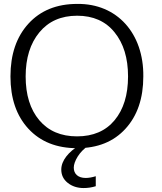

<svg xmlns="http://www.w3.org/2000/svg" viewBox="-20 -743 821 976"><path d="M405.3 212.9C425.8 212.9 446.3 210 466.8 203.6V152.8C447.8 158.7 430.7 161.6 415.5 161.6C377 161.6 355 141.1 355 109.4C355 93.3 361.8 74.2 375 52.7C388.2 31.7 406.7 12.7 430.2 -3.4L384.3 -4.9C329.1 27.8 291.5 73.2 291.5 118.7C291.5 146.5 302.2 168.9 324.2 186.5C346.2 204.1 373.5 212.9 405.3 212.9ZM372.1 10.3C475.6 10.3 557.6 -22.5 617.7 -88.4C678.2 -154.3 708.5 -243.2 708.5 -354.5C710.9 -573.2 575.2 -725.6 372.6 -723.1C268.1 -723.1 185.5 -689.5 124.5 -622.6C63.5 -555.7 33.2 -466.3 33.2 -354.5C33.2 -243.2 63.5 -154.3 124.5 -88.4C185.5 -22.5 268.1 10.3 372.1 10.3ZM371.6 -49.8C290 -49.8 226.1 -77.1 179.7 -131.8C133.3 -187 110.4 -261.2 110.4 -354.5C110.4 -447.8 133.8 -522.5 180.2 -578.6C226.6 -634.8 290.5 -663.1 372.1 -663.1C453.1 -663.1 516.6 -635.3 562 -579.1C607.9 -522.9 630.9 -448.2 630.9 -354.5C630.9 -260.7 607.9 -186.5 562.5 -131.8C517.1 -77.1 453.1 -49.8 371.6 -49.8Z"/></svg>

Font: Ride Light
Style: Regular
Weight: 300
Version: Version 3.000